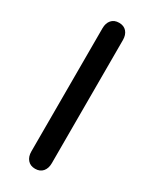

<svg xmlns="http://www.w3.org/2000/svg" viewBox="-181 -724 626 780"><g transform="rotate(30 132.0 -334.5)"><path d="M84.1 -46.2V-623.8Q84.1 -648.3 96.7 -662.8Q109.2 -677.3 132 -677.3Q154.9 -677.3 167.4 -662.8Q180 -648.3 180 -623.8V-46.2Q180 -22 167.5 -7.4Q155 7.3 132.2 7.3Q109.5 7.3 96.8 -7.4Q84.1 -22 84.1 -46.2Z"/></g></svg>

Font: SN Pro Thin
Style: Regular
Weight: 200
Designer: Tobias Whetton
Foundry: Supernotes
Version: Version 1.003;Glyphs 3.3 (3324)